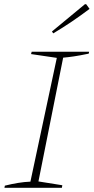

<svg xmlns="http://www.w3.org/2000/svg" viewBox="-20 -889 444 909"><path d="M1 0 3 -10Q35 -18 65.5 -23Q96 -28 124 -29L249 -615L127 -633L130 -644H402L400 -635Q357 -626 329.5 -622Q302 -618 279 -616L162 -30L275 -12L273 0ZM232 -731 226 -740 382 -869H388L404 -847Q363 -816 321 -787.5Q279 -759 232 -731Z"/></svg>

Font: Piazzolla SC Thin
Style: Italic
Weight: 100
Italic angle: -11.3°
Designer: Juan Pablo del Peral
Foundry: Huerta Tipografica
Version: Version 1.330